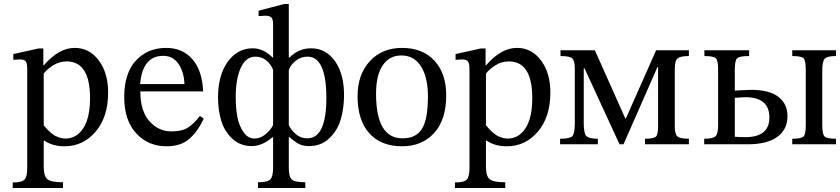

<svg xmlns="http://www.w3.org/2000/svg" viewBox="-20 -726 4227 966"><path d="M198 -482V-398H201Q276 -485 356 -485Q430 -485 477 -422Q524 -359 524 -261Q524 -137 461 -63.5Q398 10 305 10Q245 10 204 -18H200V113Q200 161 219 176Q238 191 297 191V220H44V192Q90 192 103.5 177.5Q117 163 117 119V-376Q117 -406 110 -416.5Q103 -427 79 -427Q47 -425 47 -425V-454L173 -482ZM200 -356V-95Q201 -94 207 -87.5Q213 -81 215.5 -78Q218 -75 224.5 -68.5Q231 -62 235.5 -58.5Q240 -55 247 -49.5Q254 -44 261 -41Q268 -38 276 -35Q284 -32 292.5 -30.5Q301 -29 310 -29Q365 -29 399 -81Q433 -133 433 -233Q433 -417 315 -417Q279 -417 248.5 -398Q218 -379 200 -356Z M986 -143 1005 -129Q974 -63 931.5 -26.5Q889 10 818 10Q725 10 665 -55.5Q605 -121 605 -238Q605 -358 664 -421.5Q723 -485 816 -485Q899 -485 948.5 -427.5Q998 -370 1002 -266H686Q686 -168 731.5 -116.5Q777 -65 842 -65Q897 -65 926.5 -84.5Q956 -104 986 -143ZM685 -303H908Q906 -363 878.5 -404Q851 -445 801 -445Q697 -445 685 -303Z M1516 191V220H1278V191Q1326 191 1340 176.5Q1354 162 1354 118V-35H1350Q1299 9 1247 9Q1189 9 1149.5 -27.5Q1110 -64 1093.5 -117.5Q1077 -171 1077 -235Q1077 -348 1126 -415.5Q1175 -483 1252 -483Q1305 -483 1351 -437H1354V-604Q1354 -631 1344.5 -639Q1335 -647 1314 -647Q1281 -645 1281 -645V-672L1410 -706H1433V-437H1437Q1483 -483 1545 -483Q1620 -483 1666 -417.5Q1712 -352 1711 -242Q1710 -177 1693.5 -122.5Q1677 -68 1636 -29.5Q1595 9 1535 9Q1504 9 1483 -2Q1462 -13 1437 -36H1433V118Q1433 163 1448 177Q1463 191 1516 191ZM1526 -30Q1622 -30 1622 -233Q1622 -441 1527 -441Q1494 -441 1468 -420.5Q1442 -400 1433 -374V-97Q1444 -72 1468.5 -51Q1493 -30 1526 -30ZM1266 -441Q1217 -441 1191.5 -385Q1166 -329 1166 -238Q1166 -184 1174 -139.5Q1182 -95 1204.5 -62Q1227 -29 1260 -29Q1290 -29 1316 -50.5Q1342 -72 1354 -97V-374Q1344 -402 1320.5 -421.5Q1297 -441 1266 -441Z M2003 -485Q2106 -485 2165.5 -421Q2225 -357 2225 -246Q2225 -123 2164 -56.5Q2103 10 2003 10Q1897 10 1838 -55.5Q1779 -121 1779 -242Q1779 -351 1840.5 -418Q1902 -485 2003 -485ZM1999 -447Q1940 -447 1906 -398Q1872 -349 1872 -255Q1872 -28 2007 -30Q2072 -30 2102.5 -77Q2133 -124 2133 -241Q2133 -336 2098.5 -391.5Q2064 -447 1999 -447Z M2423 -482V-398H2426Q2501 -485 2581 -485Q2655 -485 2702 -422Q2749 -359 2749 -261Q2749 -137 2686 -63.5Q2623 10 2530 10Q2470 10 2429 -18H2425V113Q2425 161 2444 176Q2463 191 2522 191V220H2269V192Q2315 192 2328.5 177.5Q2342 163 2342 119V-376Q2342 -406 2335 -416.5Q2328 -427 2304 -427Q2272 -425 2272 -425V-454L2398 -482ZM2425 -356V-95Q2426 -94 2432 -87.5Q2438 -81 2440.5 -78Q2443 -75 2449.5 -68.5Q2456 -62 2460.5 -58.5Q2465 -55 2472 -49.5Q2479 -44 2486 -41Q2493 -38 2501 -35Q2509 -32 2517.5 -30.5Q2526 -29 2535 -29Q2590 -29 2624 -81Q2658 -133 2658 -233Q2658 -417 2540 -417Q2504 -417 2473.5 -398Q2443 -379 2425 -356Z M3446 0H3225V-28Q3270 -28 3280.5 -39Q3291 -50 3291 -90V-389H3288L3117 0H3097L2921 -382H2917V-108Q2917 -55 2930 -41.5Q2943 -28 2988 -28V0H2798V-28Q2847 -28 2859.5 -41Q2872 -54 2872 -108V-380Q2872 -421 2859 -432.5Q2846 -444 2800 -444V-473H2973L3126 -130H3129L3281 -473H3446V-444Q3403 -444 3389 -432Q3375 -420 3375 -379V-90Q3375 -52 3388 -40Q3401 -28 3446 -28Z M3524 -444V-473H3749V-444Q3700 -444 3688.5 -432.5Q3677 -421 3677 -376V-270Q3679 -270 3710.5 -272Q3742 -274 3759 -274Q3850 -274 3896 -239Q3942 -204 3942 -141Q3942 -75 3891 -37.5Q3840 0 3741 0H3523V-28Q3568 -28 3580.5 -41Q3593 -54 3593 -96V-376Q3593 -421 3582 -432.5Q3571 -444 3524 -444ZM4117 -371V-100Q4117 -52 4128 -40Q4139 -28 4186 -28V0H3966V-28Q4012 -28 4023 -39.5Q4034 -51 4034 -97V-371Q4034 -419 4024 -431.5Q4014 -444 3966 -444V-473H4186V-444Q4141 -444 4129 -430Q4117 -416 4117 -371ZM3677 -234V-38Q3696 -36 3730 -36Q3851 -36 3851 -135Q3851 -237 3729 -237Q3719 -237 3677 -234Z"/></svg>

Font: myMathFont
Style: Regular
Weight: 400
Designer: Ross Mills, John Hudson & Paul Hanslow, Tiro Typeworks Ltd; with prior portions MicroPress Inc., and Coen Hoffman. Math 
Foundry: Tiro Typeworks Ltd
Version: Version 2.13 b171